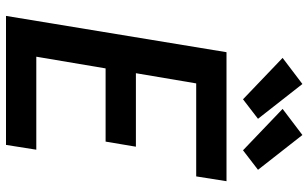

<svg xmlns="http://www.w3.org/2000/svg" viewBox="-214 -814 1028 640"><g transform="rotate(90 300.0 -494.0)"><path d="M33 0 154 -735H584L568 -634H258L224 -433H469L452 -332H208L169 -101H479L463 0ZM481 -790 343 -922 430 -988 546 -840ZM311 -790 173 -922 260 -988 376 -840Z"/></g></svg>

Font: Iosevka Curly Extended Oblique
Style: Bold
Weight: 700
Width: 7
Italic angle: -9°
Monospace: yes
Designer: Belleve Invis
Foundry: Belleve Invis
Version: Version 11.1.0; ttfautohint (v1.8.3)